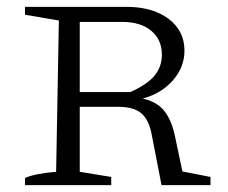

<svg xmlns="http://www.w3.org/2000/svg" viewBox="-20 -541 665 561"><path d="M513 -40 595 -24V0H452L424 -144Q416 -190 393.5 -209.5Q371 -229 324 -229H213V-39L305 -24V0H53V-21Q82 -34 144 -39L152 -481L53 -498V-521H349Q426 -521 472.5 -486Q519 -451 519 -393Q519 -345 485.5 -306.5Q452 -268 397 -253Q438 -244 459.5 -217.5Q481 -191 491 -144ZM337 -477H213V-272H361Q410 -294 431.5 -320Q453 -346 453 -381Q453 -425 422 -451Q391 -477 337 -477Z"/></svg>

Font: Piazzolla SC Light
Style: Regular
Weight: 300
Designer: Juan Pablo del Peral
Foundry: Huerta Tipografica
Version: Version 1.330